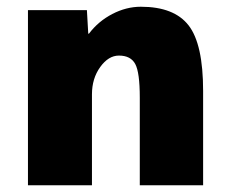

<svg xmlns="http://www.w3.org/2000/svg" viewBox="-20 -550 681 570"><path d="M244 -450Q272 -487 313.5 -508.5Q355 -530 398 -530Q497 -530 540 -474.5Q583 -419 583 -280V0H395V-260Q395 -335 381.5 -360Q368 -385 333 -385Q302 -385 277.5 -351Q253 -317 253 -270V0H63V-520H238L242 -450Z"/></svg>

Font: M PLUS 1p Black
Style: Regular
Weight: 900
Version: Version 1.061